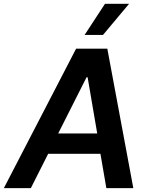

<svg xmlns="http://www.w3.org/2000/svg" viewBox="-41 -981 785 1001"><path d="M119.7 0 210.2 -179.3H482.6L513.5 0H654.1L518.5 -727.3H355.8L-21 0ZM262.4 -285.2 410.2 -578.1H415.8L465.9 -285.2ZM400.2 -799H496.1L632.1 -961.3H506.4Z"/></svg>

Font: Margiela Sans Semi Bold
Style: Italic
Weight: 600
Italic angle: -9.39999°
Designer: Stefan Endress, Andreas Faust
Version: Version 1.100;FEAKit 1.0